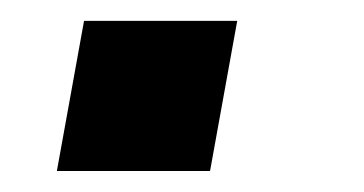

<svg xmlns="http://www.w3.org/2000/svg" viewBox="-20 -163 347 183"><path d="M34.2 0 60.1 -143.1H206.1L180.2 0Z"/></svg>

Font: Archivo
Style: Bold Italic
Weight: 700
Italic angle: -10°
Designer: Hector Gatti
Foundry: Omnibus-Type
Version: Version 2.001